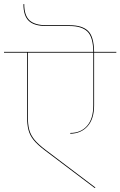

<svg xmlns="http://www.w3.org/2000/svg" viewBox="-30 -939 601 959"><path d="M436 -413V-676H109V-360Q109 -318 116 -291.5Q123 -265 141.5 -242Q160 -219 197 -191L447 -2L443 0L194 -188Q157 -216 138 -239.5Q119 -263 112 -290.5Q105 -318 105 -360V-676H-10V-680H436Q435 -754 406.5 -781.5Q378 -809 318 -809H201Q141 -809 114 -834.5Q87 -860 87 -918L91 -919Q91 -862 117.5 -837.5Q144 -813 202 -813H318Q380 -813 409.5 -785Q439 -757 440 -680H551V-676H440V-413Q440 -345 407.5 -308.5Q375 -272 321 -271V-275Q374 -275 405 -310.5Q436 -346 436 -413Z"/></svg>

Font: FiraGO Four
Style: Regular
Weight: 100
Designer: bBox Type
Foundry: bBox Type GmbH
Version: Version 1.001